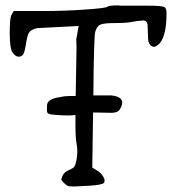

<svg xmlns="http://www.w3.org/2000/svg" viewBox="-20 -679 644 702"><path d="M386.7 -330.1Q426.8 -326.2 426.8 -303.7Q426.8 -293.9 418.9 -280.3Q411.1 -266.6 388.7 -266.6Q366.2 -266.6 356.4 -267.1Q346.7 -267.6 331.1 -267.6Q331.1 -267.6 320.3 -267.6Q318.4 -167 317.4 -66.4L333 -56.6Q348.6 -48.8 357.4 -33.2Q362.3 -25.4 362.3 -19.5Q362.3 -18.6 362.3 -17.6Q362.3 -12.7 359.4 -9.8Q352.5 -2.9 306.6 0Q260.7 2.9 250 2.9Q239.3 2.9 232.4 2Q225.6 1 215.8 -8.3Q206.1 -17.6 204.1 -22.5V-23.4Q205.1 -28.3 210 -39.1Q216.8 -50.8 231.9 -57.1Q247.1 -63.5 251.5 -69.3Q255.9 -75.2 259.3 -92.3Q262.7 -109.4 262.7 -124.5Q262.7 -139.6 259.8 -155.3Q255.9 -172.9 255.9 -219.7Q255.9 -219.7 255.9 -240.2Q255.9 -240.2 255.9 -258.8Q241.2 -256.8 230.5 -256.8Q210 -256.8 184.6 -258.8Q159.2 -260.7 155.3 -264.6Q151.4 -268.6 151.4 -275.9Q151.4 -283.2 151.9 -293Q152.3 -302.7 158.2 -308.6Q164.1 -314.5 174.8 -318.4Q185.5 -322.3 201.2 -324.2Q216.8 -328.1 238.3 -328.1H256.8L259.8 -506.8Q258.8 -524.4 258.8 -535.2L267.6 -584L116.2 -576.2Q94.7 -571.3 87.4 -561.5Q80.1 -551.8 75.2 -520Q70.3 -488.3 64.5 -479.5Q57.6 -471.7 48.8 -471.7H46.9Q36.1 -472.7 25.9 -487.3Q15.6 -502 15.6 -556.6Q15.6 -611.3 21.5 -624L30.3 -638.7H138.7Q213.9 -638.7 291 -644Q368.2 -649.4 372.6 -654.3Q377 -659.2 412.1 -659.2Q418 -658.2 422.9 -658.2Q422.9 -658.2 521.5 -658.2Q576.2 -658.2 582.5 -652.3Q588.9 -646.5 588.9 -630.9Q588.9 -535.2 554.7 -512.7Q547.9 -507.8 543 -507.8Q536.1 -507.8 530.3 -513.7Q521.5 -522.5 521.5 -539.1L519.5 -589.8Q516.6 -604.5 502 -604.5L500 -603.5Q484.4 -603.5 463.9 -599.1Q443.4 -594.7 401.4 -594.7Q359.4 -594.7 346.7 -588.9Q334 -583 328.1 -562.5Q323.2 -543.9 321.3 -330.1Z"/></svg>

Font: Drukaatie burti
Style: Light
Weight: 300
Version: Version 0.14